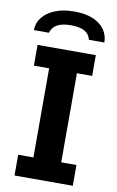

<svg xmlns="http://www.w3.org/2000/svg" viewBox="-97 -941 606 993"><g transform="rotate(10 206.0 -444.5)"><path d="M53 0V-109H133V-577H53V-686H359V-577H279V-109H359V0ZM21 -758Q21 -795 44 -824.5Q67 -854 109.5 -871.5Q152 -889 210 -889Q271 -889 311 -871.5Q351 -854 371 -824.5Q391 -795 391 -758H310Q303 -788 277.5 -802Q252 -816 206 -816Q161 -816 135 -802Q109 -788 100 -758Z"/></g></svg>

Font: Chivo Medium SemiBold
Style: Regular
Weight: 600
Version: Version 2.002